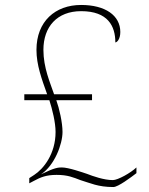

<svg xmlns="http://www.w3.org/2000/svg" viewBox="-20 -743 599 774"><path d="M437 11C456 11 508 -28 530 -45V-68C507 -46 455 -17 435 -17C399 -17 354 -33 331 -42C313 -48 256 -68 229 -68C215 -68 200 -67 149 -42L145 -40C200 -76 232 -162 232 -211C232 -249 219 -306 207 -339H351V-363H198C182 -410 155 -470 155 -542C155 -635 210 -698 307 -698C415 -698 445 -638 445 -572C451 -572 465 -584 465 -614C465 -681 404 -723 307 -723C203 -723 127 -657 127 -542C127 -481 148 -425 170 -363H78V-339H179C191 -302 204 -249 204 -211C204 -122 155 -62 118 -38L98 -25V-4L117 -14C143 -28 166 -38 208 -38C253 -38 275 -28 304 -17C344 -5 375 11 437 11Z"/></svg>

Font: Noto Serif Sinhala Thin
Style: Regular
Weight: 100
Designer: Jelle Bosma - Monotype Design Team
Foundry: Monotype Imaging Inc.
Version: Version 2.007